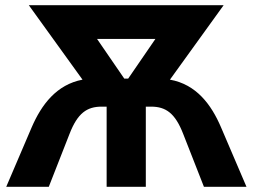

<svg xmlns="http://www.w3.org/2000/svg" viewBox="-20 -720 974 740"><path d="M4 0H168L248 -204C279 -284 315 -309 372 -309H391V0H542V-309H562C619 -309 655 -284 686 -204L766 0H930L832 -229C794 -318 736 -395 635 -413L842 -700H91L298 -413C198 -394 140 -317 102 -229ZM459 -417 354 -570H579L474 -417Z"/></svg>

Font: Fixel Display Bold
Style: Bold
Weight: 700
Designer: AlfaBravo + MacPaw
Foundry: Kyrylo Tkachov, Marchela Mozhyna, Serhii Makarenko, Maria Weinstein, Zakhar Kryvoshyya
Version: Version 1.211